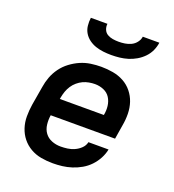

<svg xmlns="http://www.w3.org/2000/svg" viewBox="-135 -846 871 959"><g transform="rotate(20 300.0 -366.0)"><path d="M253 8Q221 8 190.5 2.5Q160 -3 134 -18Q108 -33 89.5 -56Q71 -79 61.5 -108Q52 -137 52 -168.5Q52 -200 57 -232L74 -332Q78 -359 88 -386Q98 -413 115.5 -437Q133 -461 157 -479Q181 -497 207.5 -508.5Q234 -520 262 -524Q290 -528 317 -528Q349 -528 380 -522.5Q411 -517 437.5 -502.5Q464 -488 483 -464.5Q502 -441 511.5 -412.5Q521 -384 521.5 -352Q522 -320 516 -288L504 -214H162Q158 -189 161 -164Q164 -139 177.5 -120.5Q191 -102 213.5 -93Q236 -84 261 -84Q279 -84 297.5 -86.5Q316 -89 334 -97Q352 -105 366.5 -119Q381 -133 385 -152H492Q487 -127 474.5 -103.5Q462 -80 443.5 -60.5Q425 -41 401.5 -27.5Q378 -14 353 -6Q328 2 303 5Q278 8 253 8ZM177 -306H411Q416 -331 413 -355Q410 -379 398 -398Q386 -417 364 -426.5Q342 -436 317 -436Q302 -436 285.5 -433Q269 -430 254 -423Q239 -416 225.5 -404.5Q212 -393 202.5 -378.5Q193 -364 187.5 -348.5Q182 -333 179 -317ZM343 -600Q321 -600 300 -602.5Q279 -605 259.5 -611.5Q240 -618 223.5 -630Q207 -642 196.5 -659Q186 -676 183.5 -697Q181 -718 184 -740H272Q270 -724 276 -709.5Q282 -695 295 -687.5Q308 -680 323.5 -677.5Q339 -675 355 -675Q371 -675 387.5 -677.5Q404 -680 420 -687.5Q436 -695 447 -709.5Q458 -724 460 -740H548Q545 -718 535.5 -697Q526 -676 509.5 -659Q493 -642 472.5 -630Q452 -618 430.5 -611.5Q409 -605 387 -602.5Q365 -600 343 -600Z"/></g></svg>

Font: Iosevka Aile Semibold Oblique
Style: Regular
Weight: 600
Italic angle: -9°
Designer: Belleve Invis
Foundry: Belleve Invis
Version: Version 31.1.0; ttfautohint (v1.8.4)